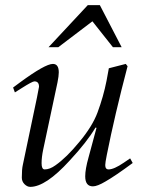

<svg xmlns="http://www.w3.org/2000/svg" viewBox="-20 -717 580 748"><path d="M369 -697 454 -533H420L340 -634L207 -533H169L322 -697ZM487 -100 497 -82Q428 -31 391 -10Q359 9 342 9Q312 9 312 -30Q312 -58 325 -104L356 -219L352 -220Q319 -164 251 -91Q158 11 98 11Q86 11 75.5 0.5Q65 -10 65 -25Q65 -58 69 -75L124 -337Q132 -377 132 -379Q132 -400 114 -400Q106 -400 65 -374L38 -357L31 -376L58 -396Q156 -468 186 -468Q209 -468 209 -435Q209 -421 204 -396L148 -133Q142 -104 142 -81Q142 -57 154 -57Q174 -57 196 -73Q239 -103 289 -164Q340 -225 360 -279Q383 -341 395 -402L404 -451L470 -468L477 -459Q427 -269 396 -113Q390 -83 390 -74Q390 -57 403 -57Q424 -57 462 -83Z"/></svg>

Font: GFS Didot
Style: Italic
Weight: 400
Italic angle: -12°
Designer: Takis Katsoulidis and George D. Matthiopoulos
Foundry: George Matthiopoulos and Takis Katsoulidis
Version: Version 1.0